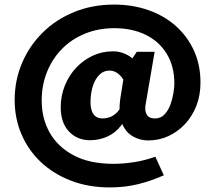

<svg xmlns="http://www.w3.org/2000/svg" viewBox="-20 -632 939 838"><path d="M373 -20Q317 -20 281 -58Q245 -96 245 -164Q245 -214 263 -258.5Q281 -303 312.5 -336.5Q344 -370 385 -389Q426 -408 473 -408Q551 -408 610 -320L537 -247Q523 -284 503 -304Q483 -324 458 -324Q432 -324 413.5 -305.5Q395 -287 385 -255.5Q375 -224 375 -185Q375 -152 388 -133.5Q401 -115 428 -115Q441 -115 456 -119.5Q471 -124 486 -137Q501 -150 513 -175L543 -170Q535 -118 509 -84.5Q483 -51 447.5 -35.5Q412 -20 373 -20ZM478 -612Q559 -612 628.5 -587.5Q698 -563 748.5 -517.5Q799 -472 827 -410Q855 -348 855 -272Q855 -216 837 -170Q819 -124 787 -90Q755 -56 714 -37.5Q673 -19 626 -19Q591 -19 559.5 -37Q528 -55 512 -94.5Q496 -134 505 -201L525 -327L577 -406H655L615 -173Q611 -147 621 -131Q631 -115 656 -115Q682 -115 698.5 -133Q715 -151 724 -176Q733 -201 737 -226.5Q741 -252 741 -267Q741 -343 707.5 -397.5Q674 -452 615 -480.5Q556 -509 479 -509Q409 -509 350.5 -485Q292 -461 250 -418Q208 -375 185 -317.5Q162 -260 162 -193Q162 -115 197 -53Q232 9 301.5 46Q371 83 475 83Q519 83 566.5 75.5Q614 68 658 52L695 133Q639 158 582 172Q525 186 459 186Q366 186 289.5 156.5Q213 127 158 75Q103 23 73.5 -46.5Q44 -116 44 -195Q44 -281 76 -356.5Q108 -432 166 -489.5Q224 -547 303.5 -579.5Q383 -612 478 -612Z"/></svg>

Font: Ysabeau ExtraBold
Style: Regular
Weight: 800
Designer: Christian Thalmann (Catharsis Fonts)
Version: Version 2.002